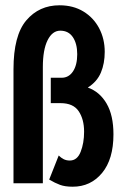

<svg xmlns="http://www.w3.org/2000/svg" viewBox="-20 -693 478 726"><path d="M255 13Q226 13 207 6Q188 -1 166 -14L202 -105Q211 -96 221 -91Q231 -86 244 -86Q272 -86 285 -119Q298 -152 298 -195Q298 -242 277.5 -272.5Q257 -303 209 -303H172V-399H213Q240 -399 256 -423Q272 -447 272 -488Q272 -528 255.5 -552.5Q239 -577 208 -577Q178 -577 160 -541Q142 -505 142 -439V0H31V-431Q31 -559 79.5 -616Q128 -673 205 -673Q257 -673 295.5 -649.5Q334 -626 355 -586Q376 -546 376 -497Q376 -453 361.5 -418.5Q347 -384 312 -362Q357 -346 383 -301.5Q409 -257 409 -185Q409 -91 366 -39Q323 13 255 13Z"/></svg>

Font: Inconsolata SemiCondensed ExtraBold
Style: Regular
Weight: 800
Width: 4
Monospace: yes
Designer: Raph Levien, Cyreal, Brenton Simpson
Foundry: Raph Levien, Cyreal, Google
Version: Version 3.100; ttfautohint (v1.8.4.7-5d5b)